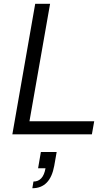

<svg xmlns="http://www.w3.org/2000/svg" viewBox="-20 -706 560 1009"><path d="M44.9 0 165 -686H243.2L134.8 -68.8H475.1L462.9 0ZM149.9 283.2 155.8 248Q207 248 219.2 178.2H180.2L194.8 92.8H277.8L265.1 165Q243.7 283.2 149.9 283.2Z"/></svg>

Font: Archivo Light
Style: Italic
Weight: 300
Italic angle: -10°
Designer: Hector Gatti
Foundry: Omnibus-Type
Version: Version 2.001